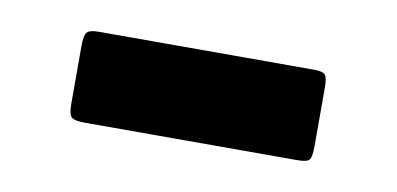

<svg xmlns="http://www.w3.org/2000/svg" viewBox="-29 -433 444 215"><g transform="rotate(10 193.0 -325.5)"><path d="M71 -377H315.5Q326 -377 328.5 -373.5Q331 -370 331 -359V-293.5Q331 -281.5 328.8 -277.8Q326.5 -274 314.5 -274H73.5Q61 -274 57.8 -277.2Q54.5 -280.5 54.5 -292.5V-358Q54.5 -369.5 57.2 -373.2Q60 -377 71 -377Z"/></g></svg>

Font: Besley* Heavy
Style: Regular
Weight: 800
Designer: Owen Earl
Foundry: indestructible type*
Version: Version 3.000; ttfautohint (v1.8.3)